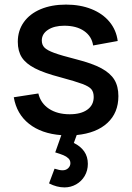

<svg xmlns="http://www.w3.org/2000/svg" viewBox="-20 -575 576 836"><path d="M314 13 301.5 47.5Q330.5 61.5 346.5 84.2Q362.5 107 362.5 138.5Q362.5 167.5 348.8 191Q335 214.5 311.5 227.8Q288 241 261 241Q227.5 241 193.5 223.5L217.5 159.5Q239.5 166.5 252 166.5Q267.5 166.5 277 157.2Q286.5 148 286.5 135.5Q286.5 123 277.8 114.5Q269 106 256.2 100.8Q243.5 95.5 220.5 88.5L247 13.5Q160.5 7 106.5 -35.8Q52.5 -78.5 40 -151.5L147 -168Q157 -125.5 193.2 -101.5Q229.5 -77.5 283.5 -77.5Q332.5 -77.5 360.2 -97.5Q388 -117.5 388 -152.5Q388 -174 378 -186.2Q368 -198.5 338.8 -209.5Q309.5 -220.5 243 -238.5Q172 -257 132.2 -277.5Q92.5 -298 75 -325.2Q57.5 -352.5 57.5 -393Q57.5 -441.5 83.5 -478.2Q109.5 -515 157 -535Q204.5 -555 267.5 -555Q329 -555 378 -535.5Q427 -516 456.8 -480Q486.5 -444 492.5 -396.5L385.5 -377Q379.5 -417 346.2 -440Q313 -463 260 -463Q216 -463 189 -445.2Q162 -427.5 162 -398.5Q162 -380 173.5 -368Q185 -356 216.5 -344.5Q248 -333 313 -316.5Q382 -299 421.2 -277.8Q460.5 -256.5 478 -227.8Q495.5 -199 495.5 -156.5Q495.5 -84 447.8 -39.8Q400 4.5 314 13Z"/></svg>

Font: Manrope KiralyPet SmBd KiralyPet
Style: Regular
Weight: 600
Designer: Mikhail Sharanda
Foundry: Mikhail Sharanda
Version: Version 4.502